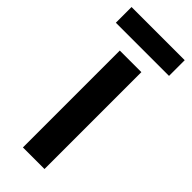

<svg xmlns="http://www.w3.org/2000/svg" viewBox="-247 -729 761 761"><g transform="rotate(45 133.0 -349.0)"><path d="M282 -698H-16V-610H282ZM194 0V-543H73V0Z"/></g></svg>

Font: Noto Sans Myanmar SemiCondensed SemiBold
Style: Regular
Weight: 600
Width: 4
Designer: Monotype Design Team
Foundry: Monotype Imaging Inc.
Version: Version 2.107